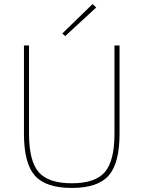

<svg xmlns="http://www.w3.org/2000/svg" viewBox="-20 -914 707 946"><path d="M454 -877 301 -736 287 -749 436 -894ZM569 -690V-255Q569 -110 515.5 -49Q462 12 334 12Q205 12 151.5 -49Q98 -110 98 -255V-690H123V-255Q123 -121 170.5 -66Q218 -11 334 -11Q449 -11 496.5 -66Q544 -121 544 -255V-690Z"/></svg>

Font: Exo 2.0 Thin
Style: Regular
Weight: 250
Designer: Natanael Gama
Version: Version 1.001;PS 001.001;hotconv 1.0.70;makeotf.lib2.5.58329